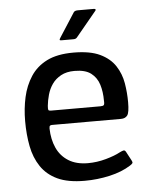

<svg xmlns="http://www.w3.org/2000/svg" viewBox="-49 -676 560 722"><g transform="rotate(-5 231.5 -314.5)"><path d="M38 -237Q38 -284 47.5 -327Q57 -370 79.5 -404.5Q102 -439 141 -458.5Q180 -478 241 -478Q304 -478 341.5 -460Q379 -442 398.5 -412Q418 -382 424 -346Q430 -310 430 -274Q430 -235 422 -224.5Q414 -214 398 -214H137Q133 -214 130 -212Q127 -210 127 -201Q128 -160 142.5 -128Q157 -96 186.5 -77.5Q216 -59 260 -59Q294 -59 328 -68.5Q362 -78 382 -89Q392 -94 397.5 -95Q403 -96 408 -85L424 -55Q428 -48 426 -44.5Q424 -41 416 -36Q383 -15 336.5 -4.5Q290 6 242 6Q179 6 139.5 -12.5Q100 -31 77.5 -64.5Q55 -98 46.5 -142Q38 -186 38 -237ZM340 -288Q340 -322 331.5 -349Q323 -376 301.5 -392.5Q280 -409 239 -409Q209 -409 188 -397.5Q167 -386 154.5 -368Q142 -350 136 -328.5Q130 -307 128 -287Q127 -275 128.5 -271.5Q130 -268 138 -268H325Q334 -268 337.5 -271Q341 -274 340 -288ZM201 -528Q194 -528 194 -530.5Q194 -533 198 -539L256 -629Q260 -635 272 -635H332Q337 -635 338.5 -632.5Q340 -630 335 -625L259 -533Q256 -530 253 -529Q250 -528 245 -528Z"/></g></svg>

Font: Glory Medium
Style: Regular
Weight: 500
Designer: Robert Leuschke
Foundry: Robert Leuschke
Version: Version 1.011